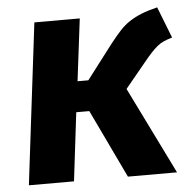

<svg xmlns="http://www.w3.org/2000/svg" viewBox="-46 -629 668 674"><g transform="rotate(-5 288.0 -291.5)"><path d="M551 0H378L263 -241H217L188 0H29L98 -568H258L231 -349H269L363 -472Q382 -496 398 -513.5Q414 -531 433 -543.5Q452 -556 475.5 -565.5Q499 -575 532 -583L575 -473Q558 -468 545.5 -462.5Q533 -457 522 -448Q511 -439 499 -426Q487 -413 470 -392L400 -307Z"/></g></svg>

Font: Qjlgwqiwhsfqbnnlvksmvfsycuq
Style: Regular
Weight: 700
Italic angle: -8°
Designer: Carrois Corporate & Edenspiekermann
Foundry: Carrois Corporate GbR & Edenspiekermann AG
Version: Version 2.001